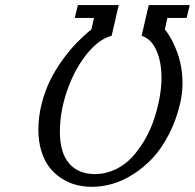

<svg xmlns="http://www.w3.org/2000/svg" viewBox="-20 -720 761 750"><path d="M350.1 -40Q392.6 -40 430.7 -58.1Q468.8 -76.2 496.6 -106.7Q524.4 -137.2 546.6 -175.8Q568.8 -214.4 582.5 -256.6Q596.2 -298.8 603.5 -339.1Q610.8 -379.4 610.8 -415Q610.8 -479 590.6 -523.9Q570.3 -568.8 533.2 -580.1L561 -700.2H721.2L709 -649.9H633.8L624 -605Q652.8 -569.8 672.9 -513.9Q692.9 -458 692.9 -395Q692.9 -356.4 684.1 -317.9Q668.5 -250.5 639.6 -194.8Q610.8 -139.2 575.9 -102.1Q541 -64.9 500 -39.1Q459 -13.2 418.7 -1.7Q378.4 9.8 338.9 9.8Q306.2 9.8 276.1 1.7Q246.1 -6.3 219.2 -23.9Q192.4 -41.5 172.6 -67.1Q152.8 -92.8 141.4 -130.1Q129.9 -167.5 129.9 -212.9Q129.9 -264.2 142.8 -314.9Q155.8 -365.7 176.3 -407Q196.8 -448.2 224.6 -486.6Q252.4 -524.9 280 -553.2Q307.6 -581.5 336.9 -605L347.2 -649.9H272L284.2 -700.2H443.8L416 -580.1Q366.2 -567.4 319.1 -509Q272 -450.7 242.9 -367.9Q213.9 -285.2 213.9 -205.1Q213.9 -124 249.8 -82Q285.6 -40 350.1 -40Z"/></svg>

Font: Pfennig
Style: Italic
Weight: 500
Italic angle: -13°
Version: Version 20120410 ; ttfautohint (v0.8)